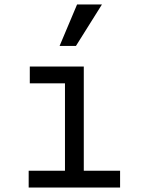

<svg xmlns="http://www.w3.org/2000/svg" viewBox="-20 -837 640 857"><path d="M108 0H516V-75H354V-540H113V-465H270V-75H108ZM435 -817H324L246 -632H319Z"/></svg>

Font: CommitMonoNiceRocks
Style: Regular
Weight: 400
Monospace: yes
Designer: Eigil Nikolajsen
Foundry: Eigil Nikolajsen
Version: Version 1.143